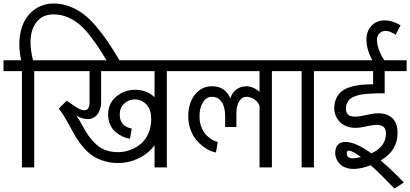

<svg xmlns="http://www.w3.org/2000/svg" viewBox="-40 -953 2335 1093"><path d="M85 0V-547.9H-20V-609.9H80.1Q64.5 -686 72.8 -746.1Q81.1 -806.2 108.2 -847.7Q135.3 -889.2 175.8 -911.1Q216.3 -933.1 265.1 -933.1Q311.5 -933.1 354.5 -917Q397.5 -900.9 433.3 -874.3Q469.2 -847.7 506.6 -803.7Q543.9 -759.8 575.4 -713.1Q606.9 -666.5 645 -602.1L594.2 -562Q557.6 -626 530 -668.9Q502.4 -711.9 469.5 -753.4Q436.5 -794.9 406.5 -818.6Q376.5 -842.3 340.6 -856.7Q304.7 -871.1 265.1 -871.1Q186.5 -871.1 152.1 -802.5Q117.7 -733.9 147.9 -609.9H259.8V-547.9H154.8V0Z M219.7 -609.9H1014.6V-547.9H909.7V0H839.8V-126Q804.2 -78.1 748.8 -51.5Q693.4 -24.9 631.8 -24.9Q588.4 -24.9 550.8 -36.9Q513.2 -48.8 487.1 -66.4Q460.9 -84 436.5 -112.1Q412.1 -140.1 397.5 -163.6Q382.8 -187 365.7 -219.2Q317.4 -308.1 294.9 -335L339.8 -379.9L388.7 -346.2Q418.9 -325.2 439.9 -325.2Q455.6 -325.2 462.6 -337.4Q469.7 -349.6 469.7 -367.2V-547.9H219.7ZM730 -441.9Q794.9 -441.9 839.8 -399.9V-547.9H535.6V-367.2Q535.6 -354 531.7 -339.1Q527.8 -324.2 519.5 -309.3Q511.2 -294.4 495.6 -284.7Q480 -274.9 460 -274.9Q428.7 -274.9 394.5 -294.9Q416 -263.7 426.8 -242.2Q446.3 -205.6 463.6 -180.9Q481 -156.2 505.4 -133.1Q529.8 -109.9 561.3 -98.4Q592.8 -86.9 631.8 -86.9Q668 -86.9 701.2 -99.1Q734.4 -111.3 761.5 -134Q788.6 -156.7 804.7 -193.6Q820.8 -230.5 820.8 -275.9Q820.8 -330.1 793.2 -358.6Q765.6 -387.2 727.5 -387.2Q693.4 -387.2 667.5 -363.8Q641.6 -340.3 641.6 -301.8Q641.6 -233.9 710 -221.2L699.7 -163.1Q678.2 -166.5 658 -175.8Q637.7 -185.1 618.4 -200.9Q599.1 -216.8 587.4 -242.9Q575.7 -269 575.7 -301.8Q575.7 -365.2 622.1 -403.6Q668.5 -441.9 730 -441.9Z M974.6 -609.9H1612.8V-547.9H1507.8V0H1437.5V-351.1Q1428.2 -373.5 1407.5 -387.7Q1386.7 -401.9 1361.8 -401.9Q1336.9 -401.9 1321.3 -376.2Q1305.7 -350.6 1305.7 -310.1V-230H1241.7V-292Q1241.7 -343.3 1221.9 -372.6Q1202.1 -401.9 1166.5 -401.9Q1135.3 -401.9 1115.5 -370.8Q1095.7 -339.8 1095.7 -291Q1095.7 -257.3 1106.4 -229.5Q1117.2 -201.7 1133.8 -184.6Q1150.4 -167.5 1167.2 -157.7Q1184.1 -147.9 1199.7 -145L1189.5 -85Q1171.4 -87.9 1151.1 -97.4Q1130.9 -106.9 1109.4 -124.5Q1087.9 -142.1 1070.8 -165Q1053.7 -188 1042.7 -220.9Q1031.7 -253.9 1031.7 -291Q1031.7 -366.2 1069.6 -414.1Q1107.4 -461.9 1166.5 -461.9Q1242.7 -461.9 1271.5 -393.1Q1279.8 -423.8 1304.9 -442.9Q1330.1 -461.9 1361.8 -461.9Q1400.9 -461.9 1437.5 -430.2V-547.9H974.6Z M1677.2 0V-547.9H1572.3V-609.9H1852.1V-547.9H1747.1V0Z M1812 -609.9H2079.1Q2045.9 -672.9 2045.9 -727.1Q2045.9 -775.4 2074.7 -806.2Q2103.5 -836.9 2149.9 -836.9Q2193.4 -836.9 2240.2 -809.1L2211.9 -754.9Q2182.1 -776.9 2155.3 -776.9Q2133.3 -776.9 2119.6 -762.7Q2106 -748.5 2106 -728Q2106 -671.9 2147.9 -609.9H2274.9V-547.9H2149.9V-421.9Q2118.7 -421.9 2097.9 -421.4Q2077.1 -420.9 2051.8 -418.9Q2026.4 -417 2010 -413.6Q1993.7 -410.2 1977.1 -403.6Q1960.4 -397 1950.9 -387.9Q1941.4 -378.9 1935.3 -365.5Q1929.2 -352.1 1929.2 -335Q1929.2 -314 1940.4 -301.5Q1951.7 -289.1 1981.9 -289.1Q2005.9 -289.1 2043 -297.9Q2086.4 -308.1 2112.8 -308.1Q2164.1 -308.1 2193.6 -280.5Q2223.1 -252.9 2223.1 -193.8Q2223.1 -95.7 2127 -39.1Q2191.4 14.2 2258.8 85.9L2205.1 120.1Q2127.4 38.6 2070.8 -12.2Q2013.2 8.8 1974.1 8.8Q1946.8 8.8 1925.3 0.2Q1903.8 -8.3 1891.8 -22.2Q1879.9 -36.1 1874 -51.3Q1868.2 -66.4 1868.2 -81.1Q1868.2 -111.3 1882.8 -128.2Q1897.5 -145 1926.3 -145Q1983.9 -145 2074.2 -80.1Q2157.2 -118.2 2157.2 -193.8Q2157.2 -242.2 2104 -242.2Q2081.5 -242.2 2036.1 -231.9Q2009.3 -225.1 1983.9 -225.1Q1953.6 -225.1 1929.7 -235.4Q1905.8 -245.6 1891.6 -262Q1877.4 -278.3 1870.1 -297.1Q1862.8 -315.9 1862.8 -335Q1862.8 -369.1 1875 -394.5Q1887.2 -419.9 1907 -434.8Q1926.8 -449.7 1956.8 -458.5Q1986.8 -467.3 2016.4 -470.2Q2045.9 -473.1 2084 -473.1V-547.9H1812ZM1934.1 -81.1Q1934.1 -67.4 1941.4 -59.6Q1948.7 -51.8 1969.2 -51.8Q1985.4 -51.8 2014.2 -59.1Q1966.3 -95.2 1945.8 -95.2Q1934.1 -95.2 1934.1 -81.1Z"/></svg>

Font: LT Superior
Style: Regular
Weight: 400
Designer: Daniel Lyons
Foundry: LyonsType
Version: Version 1.000